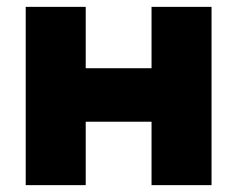

<svg xmlns="http://www.w3.org/2000/svg" viewBox="-20 -490 692 560"><path d="M55 50V-470H230V-291H422V-470H597V50H422V-135H230V50Z"/></svg>

Font: OA Gothic ExtraBold
Style: Regular
Weight: 800
Designer: Choi Chi-young, Lee Jaesang, Lee Juhyun, Han Dohee
Foundry: DDUNGSANG CORP.
Version: Version 1.000;Build 20210203